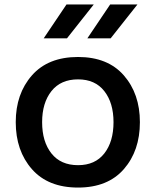

<svg xmlns="http://www.w3.org/2000/svg" viewBox="-20 -829 702 866"><path d="M374 -656 477 -809H600L479 -656ZM177 -656 280 -809H403L282 -656ZM332 17Q197 17 124 -66Q51 -149 51 -278Q51 -406 124 -489Q197 -572 332 -572Q466 -572 538.5 -489Q611 -406 611 -278Q611 -149 538.5 -66Q466 17 332 17ZM332 -84Q409 -84 450.5 -137Q492 -190 492 -278Q492 -365 450.5 -418Q409 -471 332 -471Q254 -471 212 -418Q170 -365 170 -278Q170 -190 212 -137Q254 -84 332 -84Z"/></svg>

Font: Biryani DemiBold
Style: Regular
Weight: 600
Designer: Dan Reynolds and Mathieu Réguer
Foundry: Dan Reynolds and Mathieu Réguer
Version: Version 1.003;PS 001.003;hotconv 1.0.70;makeotf.lib2.5.58329